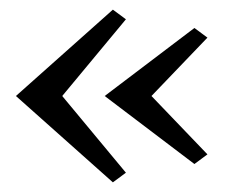

<svg xmlns="http://www.w3.org/2000/svg" viewBox="-20 -461 484 398"><path d="M214 -441 13 -262 214 -83 241 -103 109 -262 241 -421ZM383 -403 197 -262 383 -121 410 -141 294 -262 410 -383Z"/></svg>

Font: Sprat Condesed
Style: Bold
Weight: 700
Width: 3
Designer: Ethan Nakache
Foundry: Collletttivo
Version: Version 2.000;Glyphs 3.2 (3217)